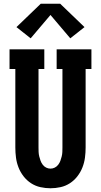

<svg xmlns="http://www.w3.org/2000/svg" viewBox="-20 -999 540 1027"><path d="M250 8Q223 8 196 2Q169 -4 146 -19Q123 -34 106 -56Q89 -78 79 -103.5Q69 -129 65.5 -156Q62 -183 62 -210V-630H31V-735H217V-630H186V-210Q186 -198 186.5 -186Q187 -174 190 -162Q193 -150 197 -139Q201 -128 208.5 -118Q216 -108 227 -102.5Q238 -97 250 -97Q262 -97 273 -102.5Q284 -108 291.5 -118Q299 -128 303 -139Q307 -150 310 -162Q313 -174 313.5 -186Q314 -198 314 -210V-630H283V-735H469V-630H438V-210Q438 -183 434.5 -156Q431 -129 421 -103.5Q411 -78 394 -56Q377 -34 354 -19Q331 -4 304 2Q277 8 250 8ZM144 -794 68 -854 198 -979H302L432 -854L356 -794L250 -919Z"/></svg>

Font: Iosevka Slab Extrabold
Style: Regular
Weight: 800
Monospace: yes
Designer: Belleve Invis
Foundry: Belleve Invis
Version: Version 11.1.1; ttfautohint (v1.8.3)